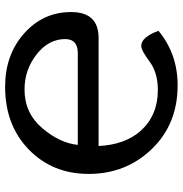

<svg xmlns="http://www.w3.org/2000/svg" viewBox="-2 -694 704 739"><g transform="rotate(90 349.5 -325.0)"><path d="M314.5 6.8Q191.4 6.8 109.1 -66.4Q26.9 -139.6 26.9 -247.1Q26.9 -353 126.5 -353H542.5Q537.6 -454.6 483.9 -515.1Q424.3 -581.1 327.1 -581.1Q260.3 -581.1 217.3 -549.1Q174.3 -517.1 157.2 -517.1Q123.5 -517.1 99.1 -583.5Q188 -657.2 309.1 -657.2Q458 -657.2 554 -557.9Q649.9 -458.5 649.9 -314.9Q649.9 -175.3 555.9 -84.2Q461.9 6.8 314.5 6.8ZM324.7 -67.9Q415.5 -67.9 473.4 -135.7Q531.2 -203.6 538.1 -272.9H185.1Q130.9 -272.9 130.9 -224.1Q130.9 -160.6 189.9 -114.3Q249 -67.9 324.7 -67.9Z"/></g></svg>

Font: Bainsley
Style: Regular
Weight: 400
Designer: Paul James MIller
Foundry: High-Logic / Made with FontCreator
Version: Version 1.411;March 28, 2021;FontCreator 13.0.0.2683 64-bit